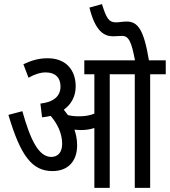

<svg xmlns="http://www.w3.org/2000/svg" viewBox="-20 -916 828 936"><path d="M356 -208C356 -238 350 -263 343 -284C353 -283 364 -282 374 -282C398 -282 419 -285 440 -292V0H515V-554H637V0H712V-554H788V-622H706C681 -774 651 -811 597 -811C577 -811 563 -807 545 -807C511 -807 499 -826 477 -896L416 -879C445 -762 488 -739 532 -739C547 -739 562 -741 575 -741C608 -741 621 -712 638 -622H391V-554H440V-362C417 -353 395 -349 364 -349C343 -349 327 -351 311 -355C304 -364 298 -373 291 -381C325 -406 349 -443 349 -495C349 -576 300 -632 213 -632C166 -632 134 -621 94 -603L119 -537C147 -553 176 -563 203 -563C249 -563 275 -538 275 -494C275 -447 241 -418 177 -411L185 -344C199 -345 213 -348 227 -351C258 -315 283 -268 283 -215C283 -173 262 -151 230 -151C168 -151 128 -235 89 -374L21 -356C80 -157 136 -82 236 -82C309 -82 356 -127 356 -208Z"/></svg>

Font: Noto Sans ExtraCondensed
Style: Italic
Weight: 400
Width: 2
Italic angle: -12°
Designer: Monotype Design Team
Foundry: Monotype Imaging Inc.
Version: Version 2.013